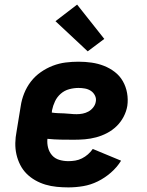

<svg xmlns="http://www.w3.org/2000/svg" viewBox="-20 -806 640 834"><path d="M277 8Q252 8 226.5 5.5Q201 3 177.5 -4Q154 -11 133 -23Q112 -35 95.5 -51.5Q79 -68 68 -89.5Q57 -111 51.5 -135Q46 -159 46.5 -184.5Q47 -210 52 -235L70 -345Q74 -373 85 -400.5Q96 -428 114 -451.5Q132 -475 157 -492.5Q182 -510 209.5 -520.5Q237 -531 265 -534.5Q293 -538 321 -538Q350 -538 378 -534Q406 -530 431.5 -520Q457 -510 478.5 -493.5Q500 -477 513.5 -453.5Q527 -430 532 -402Q537 -374 533 -346Q529 -322 517 -299Q505 -276 486.5 -258Q468 -240 445 -228Q422 -216 397.5 -209.5Q373 -203 349 -201Q325 -199 301 -199Q272 -199 243.5 -199.5Q215 -200 186 -203Q184 -183 189 -164Q194 -145 206.5 -131Q219 -117 238 -111.5Q257 -106 277 -106Q292 -106 307 -108.5Q322 -111 336 -118Q350 -125 362 -135.5Q374 -146 383 -159L506 -108Q488 -79 461.5 -56Q435 -33 404.5 -18Q374 -3 341.5 2.5Q309 8 277 8ZM313 -310Q326 -310 339 -312.5Q352 -315 364 -321.5Q376 -328 385 -339.5Q394 -351 396 -364Q399 -378 392.5 -391Q386 -404 374.5 -411.5Q363 -419 349 -421.5Q335 -424 321 -424Q301 -424 280.5 -418.5Q260 -413 244 -399Q228 -385 219 -366Q210 -347 206 -327L205 -317Q218 -315 231.5 -314.5Q245 -314 258.5 -313.5Q272 -313 285.5 -311.5Q299 -310 313 -310ZM361 -583 221 -714 315 -786 433 -637Z"/></svg>

Font: Iosevka Curly Heavy Extended
Style: Italic
Weight: 900
Width: 7
Italic angle: -9°
Monospace: yes
Designer: Belleve Invis
Foundry: Belleve Invis
Version: Version 11.1.0; ttfautohint (v1.8.3)